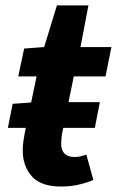

<svg xmlns="http://www.w3.org/2000/svg" viewBox="-20 -667 425 698"><path d="M8.6 -202.2 26 -289.6 110.1 -295.6H343L324.8 -202.2ZM202.1 11.1Q128.4 11.1 95.5 -26.2Q62.6 -63.5 62.6 -120.5Q62.6 -136.2 64.7 -151.6Q66.8 -167 69.8 -182.6L113 -389.2H46.4L67.8 -490.5L140.6 -496L186.9 -647.4H301.5L272.6 -496H385L363.7 -389.2H248.2L204.9 -177.4Q203.9 -168.4 203.2 -160.7Q202.4 -153 202.4 -144.1Q202.4 -120.4 215.2 -108.3Q227.9 -96.2 250.4 -96.2Q262.7 -96.2 273.6 -98.9Q284.5 -101.6 293.9 -105L319.3 -12.9Q299.6 -3.9 269 3.6Q238.4 11.1 202.1 11.1Z"/></svg>

Font: Source Sans 3 VF
Style: Italic
Weight: 200
Italic angle: -11°
Designer: Paul D. Hunt
Foundry: Adobe Systems Incorporated
Version: Version 3.042;hotconv 1.0.118;makeotfexe 2.5.65603